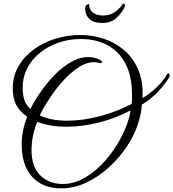

<svg xmlns="http://www.w3.org/2000/svg" viewBox="-20 -972 951 1053"><path d="M316 61Q214 61 156.5 -2Q99 -65 99 -181Q99 -254 129 -332Q87 -361 68.5 -397.5Q50 -434 50 -486Q50 -555 81.5 -609Q113 -663 166 -701.5Q219 -740 285 -760Q351 -780 419 -780Q486 -780 549 -759.5Q612 -739 661.5 -696.5Q711 -654 738.5 -589Q766 -524 762 -434Q809 -463 843.5 -497.5Q878 -532 894 -561Q899 -570 904 -570Q909 -570 910.5 -562Q912 -554 905 -543Q880 -504 843.5 -466Q807 -428 758 -398Q757 -376 751.5 -348.5Q746 -321 736 -291Q717 -230 675.5 -168Q634 -106 577 -54Q520 -2 453 29.5Q386 61 316 61ZM349 -310Q433 -310 526.5 -334.5Q620 -359 702 -402Q704 -415 704 -427.5Q704 -440 704 -452Q704 -554 668.5 -622Q633 -690 570 -724Q507 -758 423 -758Q358 -758 300.5 -738Q243 -718 198.5 -682Q154 -646 129 -597Q104 -548 104 -489Q104 -462 111.5 -430.5Q119 -399 147 -374Q161 -404 185 -441.5Q209 -479 240.5 -517.5Q272 -556 308.5 -588Q345 -620 384.5 -639.5Q424 -659 464 -659Q481 -659 498.5 -655Q516 -651 532 -641Q540 -636 540 -632Q540 -629 535.5 -627Q531 -625 524 -627Q511 -631 495 -631Q459 -631 422 -609.5Q385 -588 350 -553.5Q315 -519 285 -479.5Q255 -440 232.5 -402.5Q210 -365 198 -339Q259 -310 349 -310ZM324 37Q380 37 433.5 9Q487 -19 534.5 -67Q582 -115 619 -174Q656 -233 678 -295Q684 -312 689 -330.5Q694 -349 695 -366Q614 -323 522 -300Q430 -277 346 -277Q253 -277 184 -304Q153 -225 153 -149Q153 -56 201.5 -9.5Q250 37 324 37ZM540 -846Q494 -846 470.5 -868Q447 -890 447 -925Q447 -940 455.5 -945Q464 -950 468 -950Q468 -922 488 -904.5Q508 -887 546 -887Q577 -887 599 -899.5Q621 -912 635 -927.5Q649 -943 654 -952Q666 -952 666 -942Q666 -936 656 -919Q637 -888 610.5 -867Q584 -846 540 -846Z"/></svg>

Font: Great Vibes
Style: Regular
Weight: 400
Designer: Robert E. Leuschke, Viktoriya Grabowska, Viviana Monsalve, Eben Sorkin
Foundry: Robert E. Leuschke
Version: Version 1.103; ttfautohint (v1.8.4.7-5d5b)